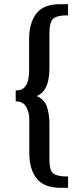

<svg xmlns="http://www.w3.org/2000/svg" viewBox="-20 -757 389 917"><path d="M271 140Q190 140 155 95.5Q120 51 120 -26V-188Q120 -219 105.5 -246Q91 -273 55 -273V-325Q83 -325 96.5 -339.5Q110 -354 114.5 -375.5Q119 -397 119 -418V-571Q119 -646 153 -691.5Q187 -737 267 -737H305V-684Q251 -684 233.5 -667Q216 -650 216 -598V-429Q216 -404 211.5 -378Q207 -352 194 -330.5Q181 -309 155 -298Q194 -282 205 -244.5Q216 -207 216 -168V5Q216 57 234.5 71.5Q253 86 305 86V140Z"/></svg>

Font: Rosario SemiBold
Style: Regular
Weight: 600
Designer: Hector Gatti
Foundry: Omnibus Type
Version: Version 1.101; ttfautohint (v1.8.1.43-b0c9)